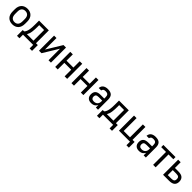

<svg xmlns="http://www.w3.org/2000/svg" viewBox="617 -2591 4771 4771"><g transform="rotate(45 3002.5 -206.0)"><path d="M270 7Q170 7 111 -54Q52 -115 52 -232V-308Q52 -362 67.5 -404.5Q83 -447 111.5 -476.5Q140 -506 180.5 -521.5Q221 -537 270 -537Q320 -537 360 -521.5Q400 -506 428.5 -476.5Q457 -447 472.5 -404.5Q488 -362 488 -308V-232Q488 -115 429 -54Q370 7 270 7ZM270 -71Q330 -71 365 -109Q400 -147 400 -232V-308Q400 -384 365 -421.5Q330 -459 270 -459Q210 -459 175 -421.5Q140 -384 140 -308V-232Q140 -147 175 -109Q210 -71 270 -71Z M557 -78H604Q627 -99 641 -131Q655 -163 663 -202.5Q671 -242 674 -288.5Q677 -335 677 -385V-530H1021V-78H1086V125H1001V0H643V125H557ZM932 -78V-453H760V-382Q760 -285 749 -210.5Q738 -136 703 -78Z M1205 -530H1290V-125L1537 -530H1625V0H1540V-405L1293 0H1205Z M1775 -530H1864V-308H2106V-530H2195V0H2106V-232H1864V0H1775Z M2345 -530H2434V-308H2676V-530H2765V0H2676V-232H2434V0H2345Z M3037 6Q2964 6 2923 -34.5Q2882 -75 2882 -148Q2882 -226 2926 -266Q2970 -306 3067 -306H3193V-357Q3193 -411 3168.5 -435.5Q3144 -460 3093 -460Q3041 -460 3019.5 -439.5Q2998 -419 2996 -394H2910Q2913 -425 2924 -451Q2935 -477 2957 -496Q2979 -515 3012.5 -526Q3046 -537 3094 -537Q3191 -537 3235.5 -492.5Q3280 -448 3280 -357V0H3203V-88Q3193 -71 3180 -54Q3167 -37 3147.5 -23.5Q3128 -10 3101.5 -2Q3075 6 3037 6ZM3062 -70Q3122 -70 3157.5 -105.5Q3193 -141 3193 -202V-234H3071Q3014 -234 2991.5 -214Q2969 -194 2969 -149Q2969 -114 2991.5 -92Q3014 -70 3062 -70Z M3367 -78H3414Q3437 -99 3451 -131Q3465 -163 3473 -202.5Q3481 -242 3484 -288.5Q3487 -335 3487 -385V-530H3831V-78H3896V125H3811V0H3453V125H3367ZM3742 -78V-453H3570V-382Q3570 -285 3559 -210.5Q3548 -136 3513 -78Z M4403 0H4015V-530H4104V-77H4326V-530H4415V-77H4488V125H4403Z M4717 6Q4644 6 4603 -34.5Q4562 -75 4562 -148Q4562 -226 4606 -266Q4650 -306 4747 -306H4873V-357Q4873 -411 4848.5 -435.5Q4824 -460 4773 -460Q4721 -460 4699.5 -439.5Q4678 -419 4676 -394H4590Q4593 -425 4604 -451Q4615 -477 4637 -496Q4659 -515 4692.5 -526Q4726 -537 4774 -537Q4871 -537 4915.5 -492.5Q4960 -448 4960 -357V0H4883V-88Q4873 -71 4860 -54Q4847 -37 4827.5 -23.5Q4808 -10 4781.5 -2Q4755 6 4717 6ZM4742 -70Q4802 -70 4837.5 -105.5Q4873 -141 4873 -202V-234H4751Q4694 -234 4671.5 -214Q4649 -194 4649 -149Q4649 -114 4671.5 -92Q4694 -70 4742 -70Z M5216 -453H5047V-530H5473V-453H5304V0H5216Z M5565 -530H5654V-328H5774Q5880 -328 5926.5 -285Q5973 -242 5973 -163Q5973 -85 5926.5 -42.5Q5880 0 5774 0H5565ZM5774 -77Q5837 -77 5861 -98Q5885 -119 5885 -164Q5885 -210 5861 -231Q5837 -252 5774 -252H5654V-77Z"/></g></svg>

Font: Golos UI VF
Style: Regular
Weight: 400
Designer: A.Korolkova, Vitaly Kuzmin
Foundry: ParaType Ltd
Version: Version 2.000